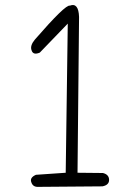

<svg xmlns="http://www.w3.org/2000/svg" viewBox="-20 -736 540 748"><path d="M236 -63 244 -644 135 -531Q109 -520 103 -540Q96 -558 116 -582Q235 -719 252 -714Q286 -727 288 -670L282 -63L381 -62Q405 -56 405 -35Q405 -15 379 -10L129 -8Q108 -7 102 -26Q95 -44 120 -55Z"/></svg>

Font: Yomogi
Style: Regular
Weight: 400
Designer: satsuyako
Foundry: satsuyako
Version: Version 3.100